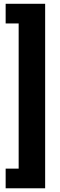

<svg xmlns="http://www.w3.org/2000/svg" viewBox="-20 -846 323 1030"><path d="M222.2 -825.7V164.1H10.3V58.6H80.1V-720.2H10.3V-825.7Z"/></svg>

Font: Hanuman
Style: Bold
Weight: 700
Designer: Danh Hong
Version: Version 8.002; ttfautohint (v1.8.3)